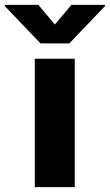

<svg xmlns="http://www.w3.org/2000/svg" viewBox="-91 -773 454 793"><path d="M52.7 -530.3H217.8V0H52.7ZM135.7 -671.9 204.1 -752.9H342.8V-748L195.3 -593.8H76.2L-71.3 -748V-752.9H67.4Z"/></svg>

Font: Pretendard ExtraBold
Style: Regular
Weight: 800
Designer: Base glyphs from Inter by Rasmus Andersson; Hangeul glyphs from Noto Sans CJK(Source Han Sans) by Jang Soo-young and Kan
Foundry: Kil Hyung-jin
Version: Version 1.309